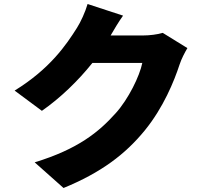

<svg xmlns="http://www.w3.org/2000/svg" viewBox="-20 -860 1040 958"><path d="M594 -782 417 -840C406 -801 382 -749 364 -721C311 -637 230 -517 53 -408L189 -307C281 -371 370 -457 441 -546H690C677 -481 621 -366 558 -296C473 -201 369 -116 153 -50L297 78C485 1 606 -91 703 -210C795 -323 849 -455 876 -538C886 -568 902 -598 915 -620L792 -696C766 -688 726 -683 693 -683H532C547 -709 571 -750 594 -782Z"/></svg>

Font: Noto Sans CJK HK Black
Style: Regular
Weight: 900
Designer: Ryoko NISHIZUKA 西塚涼子 (kana, bopomofo & ideographs); Paul D. Hunt (Latin, Greek & Cyrillic); Sandoll Communications 산돌커뮤니
Foundry: Adobe
Version: Version 2.004;hotconv 1.0.118;makeotfexe 2.5.65603